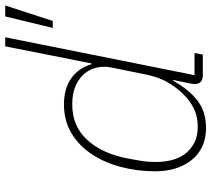

<svg xmlns="http://www.w3.org/2000/svg" viewBox="-56 -724 792 719"><g transform="rotate(-90 339.5 -364.0)"><path d="M419 0Q385 0 385 -29Q385 -34 385.5 -38.5Q386 -43 387 -48L400 -111H397Q365 -53 323.5 -20.5Q282 12 220 12Q181 12 151 -2Q121 -16 100.5 -41.5Q80 -67 69 -101.5Q58 -136 58 -178Q58 -244 74 -305.5Q90 -367 121.5 -415Q153 -463 200 -491.5Q247 -520 308 -520Q368 -520 406.5 -492.5Q445 -465 459 -417H462L526 -740H560L418 -31H501L495 0ZM225 -19Q257 -19 282.5 -29Q308 -39 334 -61Q363 -86 386.5 -123.5Q410 -161 420 -211L447 -344Q452 -369 447 -394.5Q442 -420 425.5 -441Q409 -462 380 -475.5Q351 -489 309 -489Q228 -489 177 -434.5Q126 -380 107 -286L99 -242Q96 -226 94.5 -210.5Q93 -195 93 -175Q93 -143 100.5 -114.5Q108 -86 124.5 -65Q141 -44 165.5 -31.5Q190 -19 225 -19ZM621 -562H595L638 -740H679Z"/></g></svg>

Font: IBM Plex Sans ExtLt
Style: Italic
Weight: 200
Italic angle: -11°
Designer: Mike Abbink, Paul van der Laan, Pieter van Rosmalen
Foundry: Bold Monday
Version: Version 3.005